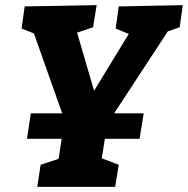

<svg xmlns="http://www.w3.org/2000/svg" viewBox="-20 -727 731 747"><path d="M125 0 138 -86 208 -109 220 -187H85L100 -286H222L112 -597L64 -616L76 -702L356 -707L342 -621L280 -600L346 -374L481 -595L430 -616L442 -702L691 -707L679 -621L633 -605L424 -286H539L523 -187H388L376 -111L442 -86L428 0Z"/></svg>

Font: Bitter ExtraBold
Style: Italic
Weight: 800
Italic angle: -9°
Designer: Sol Matas, and Bitter project Authors
Foundry: Sol Matas
Version: Version 2.001